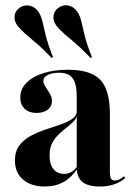

<svg xmlns="http://www.w3.org/2000/svg" viewBox="-20 -692 507 724"><path d="M269.4 -208.9V-326.6Q269.4 -375.8 254 -396.8Q238.7 -417.7 203.2 -417.7Q176.6 -417.7 160.1 -409.3Q143.5 -400.8 143.5 -387.1Q143.5 -376.6 151.6 -364.5Q159.7 -352.4 167.7 -339.5Q175.8 -326.6 175.8 -310.5Q175.8 -290.3 159.7 -278.2Q143.5 -266.1 117.7 -266.1Q89.5 -266.1 73 -281.9Q56.5 -297.6 56.5 -324.2Q56.5 -355.6 79 -379Q101.6 -402.4 142.3 -415.7Q183.1 -429 236.3 -429Q322.6 -429 358.5 -390.7Q394.4 -352.4 394.4 -262.1V-208.9ZM148.4 11.3Q96.8 11.3 66.5 -15.3Q36.3 -41.9 36.3 -86.3Q36.3 -121.8 53.2 -144Q70.2 -166.1 96.8 -180.2Q123.4 -194.4 153.2 -204Q183.1 -213.7 209.7 -223Q236.3 -232.3 253.2 -244.4Q270.2 -256.5 270.2 -276.6L271 -260.5Q268.5 -245.2 256.9 -233.5Q245.2 -221.8 230.6 -210.5Q216.1 -199.2 201.2 -185.1Q186.3 -171 176.6 -152Q166.9 -133.1 166.9 -104.8Q166.9 -72.6 181.5 -54.4Q196 -36.3 221.8 -36.3Q237.1 -36.3 250 -44Q262.9 -51.6 271.8 -66.9V-56.5Q250.8 -23.4 220.2 -6Q189.5 11.3 148.4 11.3ZM394.4 -45.2Q394.4 -26.6 398.4 -19Q402.4 -11.3 412.9 -11.3Q421.8 -11.3 430.2 -15.7Q438.7 -20.2 447.6 -27.4L451.6 -20.2Q433.9 -4.8 410.1 3.2Q386.3 11.3 355.6 11.3Q312.1 11.3 290.7 -6Q269.4 -23.4 269.4 -58.9V-208.9H394.4ZM175 -473.4Q141.1 -508.9 116.1 -529.8Q91.1 -550.8 74.2 -565.7Q57.3 -580.6 45.2 -596Q32.3 -614.5 35.1 -633.1Q37.9 -651.6 54 -662.9Q71.8 -675 91.9 -670.6Q112.1 -666.1 124.2 -648.4Q135.5 -632.3 140.3 -609.7Q145.2 -587.1 153.2 -555.2Q161.3 -523.4 179.8 -476.6ZM321.8 -473.4Q287.9 -508.9 262.9 -529.8Q237.9 -550.8 221 -565.7Q204 -580.6 191.9 -596Q179 -614.5 181.9 -633.1Q184.7 -651.6 200.8 -662.9Q218.5 -675.8 238.7 -671Q258.9 -666.1 271 -648.4Q282.3 -632.3 287.1 -609.7Q291.9 -587.1 300 -555.2Q308.1 -523.4 326.6 -476.6Z"/></svg>

Font: Playfair 144pt SemiCondensed ExtraBold
Style: Regular
Weight: 800
Width: 4
Designer: Claus Eggers Sørensen
Foundry: Claus Eggers Sørensen
Version: Version 2.203